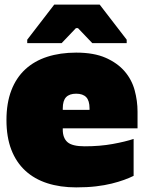

<svg xmlns="http://www.w3.org/2000/svg" viewBox="-20 -798 628 832"><path d="M310 -570Q387 -570 438 -547.5Q489 -525 520 -489Q551 -453 563.5 -407Q576 -361 576 -314V-242H252V-236Q252 -200 272.5 -182Q293 -164 347 -164Q413 -164 468 -174Q523 -184 559 -196V-36Q541 -27 517.5 -18.5Q494 -10 464 -2.5Q434 5 396 9.5Q358 14 310 14Q241 14 185 -4Q129 -22 89.5 -58.5Q50 -95 29 -149.5Q8 -204 8 -278Q8 -351 29 -406Q50 -461 89.5 -497.5Q129 -534 185 -552Q241 -570 310 -570ZM310 -392Q281 -392 266.5 -377Q252 -362 252 -328V-322H368V-328Q368 -362 353.5 -377Q339 -392 310 -392ZM318 -676H309L247 -611H98V-626L215 -778H412L529 -626V-611H380Z"/></svg>

Font: Alfa Slab One
Style: Regular
Weight: 400
Designer: JM Sole
Foundry: JM Sole
Version: Version 1.001